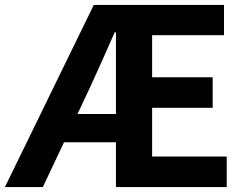

<svg xmlns="http://www.w3.org/2000/svg" viewBox="-28 -760 1000 780"><path d="M-8 0H146L232 -182H443V0H893V-124H590V-322H836V-446H590V-617H882V-740H353ZM340 -410C372 -479 405 -554 438 -629H443V-297H287Z"/></svg>

Font: Noto Sans KR Bold
Style: Regular
Weight: 700
Designer: Ryoko NISHIZUKA  (kana & ideographs); Paul D. Hunt (Latin, Greek & Cyrillic); Wenlong ZHANG  (bopomofo); Sandoll Communi
Foundry: Adobe Systems Incorporated
Version: Version 1.004;PS 1.004;hotconv 1.0.82;makeotf.lib2.5.63406